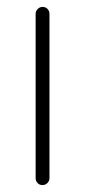

<svg xmlns="http://www.w3.org/2000/svg" viewBox="-20 -535 246 555"><path d="M123 -495V-20Q123 -12 117 -6Q111 0 103 0Q94 0 88.5 -6Q83 -12 83 -20V-495Q83 -503 89 -509Q95 -515 103 -515Q112 -515 117.5 -509Q123 -503 123 -495Z"/></svg>

Font: Quicksand Variable Light
Style: Regular
Weight: 300
Designer: Andrew Paglinawan
Foundry: Andrew Paglinawan
Version: Version 3.004